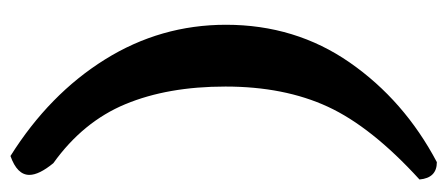

<svg xmlns="http://www.w3.org/2000/svg" viewBox="-270 -426 875 376"><g transform="rotate(-90 168.0 -238.5)"><path d="M4 145Q107 51 146.5 -34.5Q186 -120 186 -235Q186 -348 151.5 -431Q117 -514 36 -572Q13 -600 13 -619Q13 -643 50 -656Q171 -580 239 -471Q307 -362 307 -234Q307 -98 233 8.5Q159 115 38 179Q7 179 4 145Z"/></g></svg>

Font: Gorditas
Style: Regular
Weight: 400
Designer: Gustavo Dipre (gbrenda1987@gmail.com)
Foundry: Gustavo Dipre (gbrenda1987@gmail.com)
Version: Version 1.001